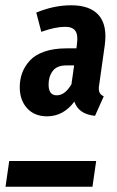

<svg xmlns="http://www.w3.org/2000/svg" viewBox="-20 -711 447 731"><path d="M159.2 -268.1Q111.3 -268.1 83.3 -298.8Q55.2 -329.6 55.2 -378.9Q55.2 -407.7 64.2 -432.6Q73.2 -457.5 92.8 -479.5Q112.3 -501.5 148.2 -514.2Q184.1 -526.9 232.9 -526.9H271L272.9 -543Q277.8 -577.6 267.1 -593.3Q256.3 -608.9 228 -608.9Q190.4 -608.9 137.2 -589.8L118.2 -663.1Q185.1 -690.9 251 -690.9Q323.2 -690.9 356.2 -652.8Q389.2 -614.7 378.9 -539.1L357.9 -390.1Q354.5 -372.6 357.9 -361.6Q361.3 -350.6 375 -344.2L341.8 -270Q278.8 -276.4 263.2 -324.2Q221.2 -268.1 159.2 -268.1ZM195.8 -348.1Q227.5 -348.1 252 -390.1L262.2 -461.9H231.9Q196.8 -461.9 180.9 -440.9Q165 -419.9 165 -389.2Q165 -348.1 195.8 -348.1ZM1 0 15.1 -98.1H346.2L332 0Z"/></svg>

Font: Fira Sans Compressed Medium
Style: Italic
Weight: 500
Width: 3
Italic angle: -8°
Designer: Carrois Corporate & Edenspiekermann AG
Foundry: Carrois Corporate GbR & Edenspiekermann AG
Version: Version 4.203;PS 004.203;hotconv 1.0.88;makeotf.lib2.5.64775